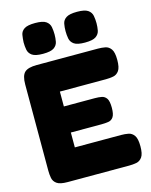

<svg xmlns="http://www.w3.org/2000/svg" viewBox="-135 -1015 874 1110"><g transform="rotate(-15 301.5 -459.5)"><path d="M129 9Q84 9 65 -4.5Q46 -18 42 -39.5Q38 -61 38 -83V-600Q38 -652 58.5 -671.5Q79 -691 132 -691H498Q521 -691 541.5 -687Q562 -683 575.5 -664Q589 -645 589 -599Q589 -554 575.5 -535Q562 -516 541 -512Q520 -508 497 -508H221V-419H406Q429 -419 447 -415.5Q465 -412 476 -396Q487 -380 487 -340Q487 -302 476 -285.5Q465 -269 446 -266Q427 -263 404 -263H221V-174H498Q521 -174 541.5 -170Q562 -166 575.5 -147Q589 -128 589 -82Q589 -37 575.5 -18Q562 1 541 5Q520 9 497 9ZM435 -744Q389 -744 370 -757.5Q351 -771 347 -792.5Q343 -814 343 -837Q343 -860 347 -881Q351 -902 370.5 -915Q390 -928 436 -928Q482 -928 501 -914.5Q520 -901 524 -879.5Q528 -858 528 -835Q528 -813 524 -792Q520 -771 501 -757.5Q482 -744 435 -744ZM184 -744Q138 -744 119 -757.5Q100 -771 96 -792.5Q92 -814 92 -837Q93 -860 96.5 -881Q100 -902 119.5 -915Q139 -928 185 -928Q231 -928 250 -914.5Q269 -901 273 -879.5Q277 -858 277 -835Q277 -813 273 -792Q269 -771 250 -757.5Q231 -744 184 -744Z"/></g></svg>

Font: Fredoka Light
Style: Regular
Weight: 300
Designer: Ben Nathan
Foundry: Milena B. Brandão, Ben Nathan
Version: Version 2.001